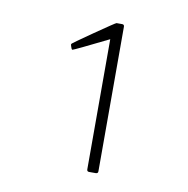

<svg xmlns="http://www.w3.org/2000/svg" viewBox="-55 -788 500 510"><g transform="rotate(10 195.0 -533.0)"><path d="M235 -332H217Q211 -332 211 -338V-689Q120 -644 117 -644Q115 -644 114 -647Q113 -650 112 -652.5Q111 -655 111 -656Q111 -657 111 -658.5Q111 -660 164.5 -697Q218 -734 220 -734H235Q241 -734 241 -728V-338Q241 -332 235 -332Z"/></g></svg>

Font: YamahaIndonesia935. App Thin
Style: Regular
Weight: 100
Designer: Dalton Maag Ltd
Foundry: Dalton Maag Ltd
Version: Version 1.002